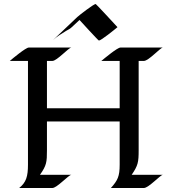

<svg xmlns="http://www.w3.org/2000/svg" viewBox="-20 -941 853 961"><path d="M639 -66C671 -113 674 -129 674 -189V-636H700C724 -636 782 -702 795 -703H583C567 -703 502 -648 487 -636H579V-399H215V-636H242C265 -636 323 -702 337 -703H124C109 -703 43 -648 29 -636H120V-117C120 -58 111 -28 76 0H242C265 0 323 -65 337 -66H180C213 -113 215 -129 215 -189V-333H579C579 -333 579 -189 579 -117C579 -58 569 -38 535 0H700C724 0 782 -65 795 -66ZM568 -805C559 -815 461 -921 459 -921C449 -921 378 -866 367 -856L245 -740C264 -758 288 -772 310 -786C318 -791 330 -796 337 -803L378 -841C386 -832 472 -738 475 -738C486 -738 555 -794 568 -805Z"/></svg>

Font: Fondamento
Style: Regular
Weight: 400
Designer: Astigmatic (AOETI)
Foundry: Astigmatic (AOETI)
Version: Version 1.001